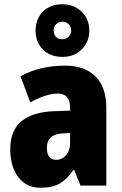

<svg xmlns="http://www.w3.org/2000/svg" viewBox="-20 -871 573 901"><path d="M287 -563Q376 -563 427.5 -513Q479 -463 479 -363V0H358L328 -73H324Q295 -30 261 -10Q227 10 170 10Q123 10 91.5 -14Q60 -38 44 -78.5Q28 -119 28 -169Q28 -258 80 -301.5Q132 -345 231 -349L309 -352V-364Q309 -432 251 -432Q199 -432 122 -391L76 -513Q119 -537 172 -550Q225 -563 287 -563ZM275 -245Q200 -242 200 -177Q200 -121 244 -121Q271 -121 290 -143Q309 -165 309 -200V-247ZM273 -604Q216 -604 181.5 -638.5Q147 -673 147 -727Q147 -782 181.5 -816.5Q216 -851 273 -851Q327 -851 363 -816Q399 -781 399 -728Q399 -674 363.5 -639Q328 -604 273 -604ZM273 -687Q290 -687 302 -698.5Q314 -710 314 -728Q314 -746 302 -757.5Q290 -769 273 -769Q255 -769 243.5 -757.5Q232 -746 232 -728Q232 -710 242 -698.5Q252 -687 273 -687Z"/></svg>

Font: Noto Sans Khmer UI Condensed Black
Style: Regular
Weight: 900
Width: 3
Designer: Danh Hong and the Monotype Design Team
Foundry: Monotype Imaging Inc.
Version: Version 2.002; ttfautohint (v1.8.4.7-5d5b)